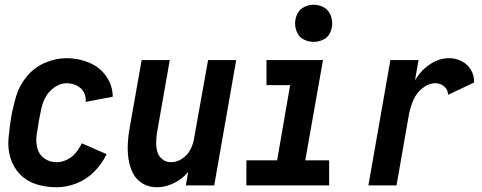

<svg xmlns="http://www.w3.org/2000/svg" viewBox="-20 -784 2040 812"><path d="M219 8Q175 8 134.5 -4.5Q94 -17 65.5 -46Q37 -75 24.5 -115Q12 -155 16 -199Q20 -243 27 -287Q35 -332 48.5 -377.5Q62 -423 94 -461.5Q126 -500 171.5 -519Q217 -538 262 -538Q311 -538 356 -519.5Q401 -501 428.5 -462.5Q456 -424 457 -375L342 -353Q345 -375 334.5 -394Q324 -413 304 -422.5Q284 -432 262 -432Q236 -432 211.5 -415.5Q187 -399 173.5 -374.5Q160 -350 154.5 -323.5Q149 -297 144 -271Q139 -242 135 -213Q131 -184 138 -157Q145 -130 167.5 -114Q190 -98 219 -98Q241 -98 263 -108.5Q285 -119 300.5 -138Q316 -157 326 -178L431 -132Q411 -91 378.5 -58Q346 -25 303.5 -8.5Q261 8 219 8Z M643 8Q610 8 583 -8Q556 -24 542 -52Q528 -80 523.5 -111.5Q519 -143 520.5 -176Q522 -209 528 -241L579 -530H698L644 -223Q641 -202 640.5 -181.5Q640 -161 645.5 -142Q651 -123 666.5 -110.5Q682 -98 703 -98Q728 -98 750.5 -113Q773 -128 785 -151Q797 -174 801 -200L860 -530H979L886 0H766L776 -58L775 -56Q750 -26 714.5 -9Q679 8 643 8Z M1022 0V-106H1152L1207 -424H1107V-530H1346L1271 -106H1372V0ZM1306 -607Q1286 -607 1266.5 -616Q1247 -625 1237.5 -644.5Q1228 -664 1228 -685Q1228 -706 1237.5 -725.5Q1247 -745 1266.5 -754.5Q1286 -764 1306 -764Q1327 -764 1346.5 -754.5Q1366 -745 1375.5 -725.5Q1385 -706 1385 -685Q1385 -664 1375.5 -644.5Q1366 -625 1346.5 -616Q1327 -607 1306 -607Z M1538 0 1631 -530H1750L1735 -444Q1738 -450 1742 -455Q1765 -491 1802 -514.5Q1839 -538 1880 -538Q1908 -538 1933 -525Q1958 -512 1972 -488Q1986 -464 1985 -435L1875 -383Q1875 -404 1859 -418Q1843 -432 1822 -432Q1792 -432 1766 -410.5Q1740 -389 1728 -360.5Q1716 -332 1710 -303L1657 0Z"/></svg>

Font: Iosevka SS08
Style: Bold Italic
Weight: 700
Italic angle: -10°
Monospace: yes
Designer: Belleve Invis
Foundry: Belleve Invis
Version: 2.1.0; ttfautohint (v1.8.2)